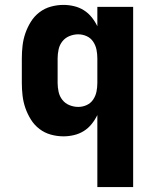

<svg xmlns="http://www.w3.org/2000/svg" viewBox="-20 -548 640 783"><path d="M377 215V-79Q368 -60 354 -42.5Q340 -25 321.5 -13.5Q303 -2 281.5 3Q260 8 239 8Q213 8 187.5 1Q162 -6 141 -22Q120 -38 106 -60.5Q92 -83 83.5 -107.5Q75 -132 72 -158Q69 -184 69 -210V-310Q69 -336 72 -362Q75 -388 83.5 -412.5Q92 -437 106 -459.5Q120 -482 141 -498Q162 -514 187.5 -521Q213 -528 239 -528Q260 -528 281.5 -523Q303 -518 321.5 -506.5Q340 -495 354 -477.5Q368 -460 377 -441V-520H523V215ZM299 -112Q317 -112 333.5 -119.5Q350 -127 360 -142Q370 -157 373.5 -174.5Q377 -192 377 -210V-310Q377 -328 373.5 -345.5Q370 -363 360 -378Q350 -393 333.5 -400.5Q317 -408 299 -408Q281 -408 263.5 -401Q246 -394 234.5 -379.5Q223 -365 219 -346.5Q215 -328 215 -310V-210Q215 -192 219 -173.5Q223 -155 234.5 -140.5Q246 -126 263.5 -119Q281 -112 299 -112Z"/></svg>

Font: Iosevka Custom Heavy Extended
Style: Regular
Weight: 900
Width: 7
Monospace: yes
Designer: Belleve Invis
Foundry: Belleve Invis
Version: Version 11.2.4; ttfautohint (v1.8.4)